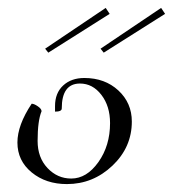

<svg xmlns="http://www.w3.org/2000/svg" viewBox="-20 -461 437 485"><path d="M102 -328 94 -338 247 -441 257 -426ZM242 -328 234 -338 387 -441 397 -426ZM85 -180Q75 -156 75 -105Q75 -63 100 -36.5Q125 -10 160 -10Q199 -10 228.5 -51.5Q258 -93 258 -150Q258 -193 236 -221.5Q214 -250 182 -250Q136 -250 136 -187Q136 -179 119 -179V-193Q119 -226 139.5 -245Q160 -264 193 -264Q245 -264 279 -232.5Q313 -201 313 -154Q313 -89 264 -42.5Q215 4 149 4Q96 4 60 -25.5Q24 -55 24 -101Q24 -145 60 -199Q66 -199 75.5 -192.5Q85 -186 85 -180Z"/></svg>

Font: Kleymissky
Style: Regular
Weight: 500
Italic angle: -8°
Designer: gluk
Foundry: gluk
Version: Version 0.283